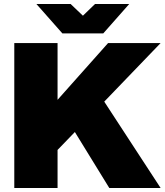

<svg xmlns="http://www.w3.org/2000/svg" viewBox="-20 -934 818 954"><path d="M51 0H266V-189L352 -278L523 0H778L498 -429L778 -720H517L266 -438V-720H51ZM161 -914 290 -768H493L622 -914H452L392 -856L331 -914Z"/></svg>

Font: Aspekta 950
Style: Regular
Weight: 950
Designer: Ivo Dolenc
Version: Version 2.000